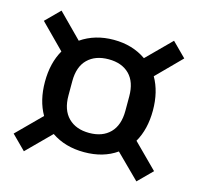

<svg xmlns="http://www.w3.org/2000/svg" viewBox="-93 -772 836 811"><g transform="rotate(15 325.0 -366.5)"><path d="M79 -59 18 -120 123 -225Q89 -284 89 -366Q89 -448 123 -507L18 -613L79 -674L182 -570Q243 -612 325 -612Q407 -612 467 -570L571 -674L632 -613L527 -507Q561 -448 561 -366Q561 -284 527 -225L632 -120L571 -59L467 -162Q409 -121 325 -121Q242 -121 182 -162ZM449 -335V-398Q449 -461 416 -494Q383 -527 325 -527Q267 -527 233.5 -494Q200 -461 200 -398V-335Q200 -272 233.5 -238.5Q267 -205 325 -205Q383 -205 416 -238.5Q449 -272 449 -335Z"/></g></svg>

Font: IBM Plex Sans JP Medm
Style: Regular
Weight: 500
Designer: Mike Abbink; Paul van der Laan; Pieter van Rosmalen; Wujin Sim; Yejin Wi; Jinhee Kim; Boomi Park; Yona Kim; Kichan Ma
Foundry: Sandoll Inc.
Version: Version 1.002